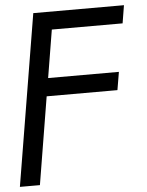

<svg xmlns="http://www.w3.org/2000/svg" viewBox="-57 -582 637 830"><g transform="rotate(-5 261.5 -167.5)"><path d="M-4.4 204.1 118.7 -539.1H512.2L499.5 -461.4H192.4L158.2 -253.9H465.3L452.1 -175.8H145L82.5 204.1Z"/></g></svg>

Font: Inter 18pt
Style: Italic
Weight: 400
Italic angle: -9.3988°
Designer: Rasmus Andersson
Foundry: rsms
Version: Version 4.001;git-66647c0bb